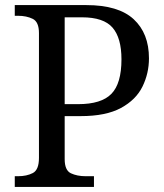

<svg xmlns="http://www.w3.org/2000/svg" viewBox="-20 -734 644 754"><path d="M38 0V-42H51Q85 -42 109 -54.5Q133 -67 133 -114V-604Q133 -648 108.5 -660Q84 -672 51 -672H38V-714H319Q445 -714 505 -658.5Q565 -603 565 -505Q565 -446 539.5 -394Q514 -342 455 -310Q396 -278 297 -278H234V-109Q234 -65 258.5 -53.5Q283 -42 316 -42H349V0ZM287 -325Q378 -325 417.5 -365.5Q457 -406 457 -501Q457 -585 422 -625.5Q387 -666 302 -666H234V-325Z"/></svg>

Font: Noto Serif Old Uyghur
Style: Regular
Weight: 400
Designer: Lewis McGuffie
Foundry: Google LLC
Version: Version 1.003; ttfautohint (v1.8.4.7-5d5b)